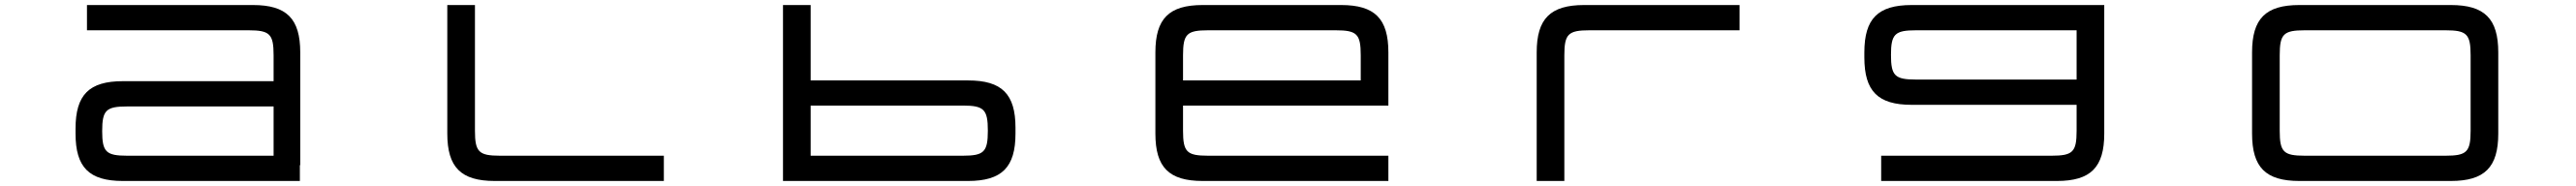

<svg xmlns="http://www.w3.org/2000/svg" viewBox="-20 -720 10248 740"><path d="M486 -296.5H1068.5V-100.5H486C402 -100.5 386.5 -115.5 386.5 -198.5C386.5 -281.5 402 -296.5 486 -296.5ZM280.5 -188.5C280.5 -54.5 334.5 0 468.5 0H1173V-63H1174.5V-511.5C1174.5 -645.5 1120.5 -700 986.5 -700H326V-599.5H969C1053.5 -599.5 1068.5 -584.5 1068.5 -500V-397H468.5C334.5 -397 280.5 -342.5 280.5 -208.5Z M1759.5 -700V-188.5C1759.5 -54.5 1814 0 1948 0H2621V-100.5H1969C1885 -100.5 1869.5 -115.5 1869.5 -200V-700Z M3095 0H3831.5C3965.5 0 4020 -54.5 4020 -188.5V-212C4020 -346 3965.5 -400 3831.5 -400H3205V-700H3095ZM3205 -100.5V-300H3810.5C3894.5 -300 3910 -284.5 3910 -200.5V-200C3910 -115.5 3894.5 -100.5 3810.5 -100.5Z M5315.5 -700H4764.5C4630.5 -700 4576.5 -645.5 4576.5 -511.5V-188.5C4576.5 -54.5 4630.5 0 4764.5 0H5503.5V-100.5H4786C4701.5 -100.5 4686.5 -115.5 4686.5 -200V-300H5503.5V-511.5C5503.5 -645.5 5449.5 -700 5315.5 -700ZM4686.5 -400V-500C4686.5 -584.5 4701.5 -599.5 4786 -599.5H5294C5378.5 -599.5 5393.5 -584.5 5393.5 -500V-400Z M6093.5 -511.5V0H6203.5V-500C6203.5 -584.5 6219 -599.5 6303 -599.5H6900.5V-700H6282C6148 -700 6093.5 -645.5 6093.5 -511.5Z M7602.5 -599.5H8241.5V-403.5H7602.5C7518.5 -403.5 7503 -418.5 7503 -501.5C7503 -584.5 7518.5 -599.5 7602.5 -599.5ZM7397 -491.5C7397 -357.5 7451 -303 7585 -303H8241.5V-200C8241.5 -115.5 8226.5 -100.5 8142 -100.5H7464V0H8163.5C8297.5 0 8351.5 -54.5 8351.5 -188.5V-700H7585C7451 -700 7397 -645.5 7397 -511.5Z M9730.5 -700H9127.5C8993.5 -700 8939.5 -645.5 8939.5 -511.5V-188.5C8939.5 -54.5 8993.5 0 9127.5 0H9730.5C9864.5 0 9919 -54.5 9919 -188.5V-511.5C9919 -645.5 9864.5 -700 9730.5 -700ZM9049.5 -200V-500C9049.5 -584.5 9064.5 -599.5 9149 -599.5H9709.5C9793.5 -599.5 9809 -584.5 9809 -500V-200C9809 -115.5 9793.5 -100.5 9709.5 -100.5H9149C9064.5 -100.5 9049.5 -115.5 9049.5 -200Z"/></svg>

Font: Melete
Style: Regular
Weight: 400
Width: 6
Designer: Sora Sagano
Foundry: DOT COLON
Version: Version 0.200;FEAKit 1.0